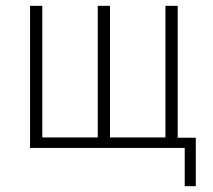

<svg xmlns="http://www.w3.org/2000/svg" viewBox="-20 -507 731 658"><path d="M613 131V0H83V-487H125V-36H315V-487H357V-36H547V-487H589V-35H651V131Z"/></svg>

Font: Nunito Sans 10pt Condensed ExtraLight
Style: Regular
Weight: 250
Width: 3
Designer: Vernon Adams
Foundry: Vernon Adams
Version: Version 3.101;gftools[0.9.27]